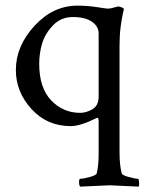

<svg xmlns="http://www.w3.org/2000/svg" viewBox="-20 -450 521 691"><path d="M258.8 -429.7Q294.9 -429.7 329.1 -424.3Q363.3 -418.9 368.2 -418.9Q377 -418.9 390.1 -422.9Q403.3 -426.8 405.3 -426.8Q408.2 -426.8 417 -423.8Q425.8 -420.9 425.8 -417Q425.8 -416 421.9 -399.4Q418 -382.8 414.1 -352.5Q410.2 -322.3 410.2 -286.1V98.6Q410.2 143.6 418 173.8Q419.9 180.7 443.4 187Q466.8 193.4 476.6 193.4Q479.5 193.4 480.5 205.1Q481.4 216.8 479.5 221.7Q381.8 216.8 375 216.8Q369.1 216.8 268.6 221.7Q264.6 217.8 264.6 205.6Q264.6 193.4 268.6 193.4Q280.3 193.4 303.2 187Q326.2 180.7 328.1 173.8Q335 145.5 335 105.5V-15.6Q335 -20.5 333.5 -23.9Q332 -27.3 328.1 -25.4Q269.5 3.9 234.4 3.9Q149.4 3.9 93.3 -57.6Q37.1 -119.1 37.1 -198.2Q37.1 -284.2 104 -356.9Q170.9 -429.7 258.8 -429.7ZM242.2 -388.7Q199.2 -388.7 170.4 -358.4Q141.6 -328.1 131.3 -292.5Q121.1 -256.8 121.1 -220.7Q121.1 -133.8 164.1 -88.9Q207 -43.9 268.6 -43.9Q291 -43.9 313 -57.1Q335 -70.3 335 -102.5V-329.1Q335 -355.5 310.5 -372.1Q286.1 -388.7 242.2 -388.7Z"/></svg>

Font: Crimson Text
Style: Regular
Weight: 400
Version: Version 0.13